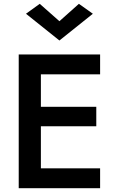

<svg xmlns="http://www.w3.org/2000/svg" viewBox="-20 -985 611 1005"><path d="M151 0H504V-104H151ZM151 -596H504V-700H151ZM151 -324H484V-426H151ZM78 -700V0H194V-700ZM291 -874 188 -965 116 -913 291 -773 466 -913 393 -965Z"/></svg>

Font: Jost Medium
Style: Regular
Weight: 500
Version: Version 3.710